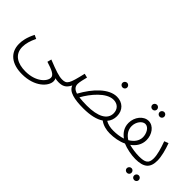

<svg xmlns="http://www.w3.org/2000/svg" viewBox="-9 -1254 2143 2143"><g transform="rotate(45 1062.5 -182.5)"><path d="M43 15C44 154 145 230 306 230C506 230 612 115 612 36C612 24 610 9 602 -3C619 3 643 5 656 5C681 5 691 -6 691 -21C691 -36 682 -45 664 -45C614 -45 552 -66 422 -118L409 -69C504 -39 563 -15 563 28C563 89 475 181 311 181C188 181 93 131 93 10C93 -41 109 -98 140 -161L96 -181C53 -97 42 -32 43 15Z M1205 -459C1225 -459 1242 -475 1242 -495C1242 -516 1225 -533 1205 -533C1184 -533 1167 -516 1167 -495C1167 -475 1184 -459 1205 -459ZM1060 16C1173 16 1255 -5 1309 -42C1353 -9 1411 5 1465 5C1490 5 1499 -7 1499 -21C1499 -34 1492 -45 1472 -45C1424 -45 1383 -54 1347 -75C1374 -106 1388 -145 1388 -189C1388 -284 1323 -343 1234 -343C1108 -343 982 -212 894 -51C842 -67 822 -94 822 -134C822 -164 836 -216 846 -257L798 -269C752 -71 738 -45 664 -45L657 5C714 5 758 -8 792 -79C817 -6 918 16 1060 16ZM1231 -292C1299 -292 1339 -247 1339 -185C1339 -87 1239 -34 1066 -34C1016 -34 975 -37 942 -41C1003 -151 1119 -292 1231 -292Z M1729 -521C1749 -521 1765 -537 1765 -557C1765 -578 1749 -595 1729 -595C1708 -595 1691 -578 1691 -557C1691 -537 1708 -521 1729 -521ZM1614 -521C1634 -521 1651 -537 1651 -557C1651 -578 1634 -595 1614 -595C1593 -595 1576 -578 1576 -557C1576 -537 1593 -521 1614 -521ZM1465 5C1534 5 1607 -7 1666 -36C1721 -12 1807 5 1870 5C1893 5 1904 -6 1904 -21C1904 -36 1895 -45 1876 -45C1823 -45 1763 -55 1718 -67C1773 -106 1810 -162 1810 -234C1810 -320 1754 -402 1675 -402C1597 -402 1531 -320 1531 -227C1531 -146 1578 -96 1619 -67C1573 -51 1521 -45 1472 -45ZM1581 -226C1581 -293 1627 -352 1673 -352C1727 -352 1759 -282 1759 -228C1759 -168 1720 -121 1666 -89C1620 -117 1581 -162 1581 -226Z M1870 5C2002 5 2058 -43 2058 -157C2058 -222 2035 -308 2007 -383L1958 -364C1988 -281 2011 -205 2011 -146C2011 -64 1971 -45 1877 -45ZM2027 180C2047 180 2064 164 2064 144C2064 123 2047 106 2027 106C2006 106 1990 123 1990 144C1990 164 2006 180 2027 180ZM1913 180C1933 180 1949 164 1949 144C1949 123 1933 106 1913 106C1892 106 1875 123 1875 144C1875 164 1892 180 1913 180Z"/></g></svg>

Font: Noto Sans Arabic UI Cn Lt
Style: Regular
Weight: 300
Width: 3
Designer: Monotype Design Team, Nadine Chahine and Nizar Qandah
Foundry: Monotype Imaging Inc.
Version: Version 2.010